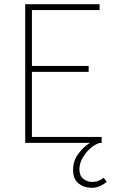

<svg xmlns="http://www.w3.org/2000/svg" viewBox="-20 -680 550 914"><path d="M416 214Q380 214 354 193.5Q328 173 328 128Q328 87 351.5 54Q375 21 408 0H100V-660H454V-632H132V-366H402V-338H132V-28H464V0H462Q444 0 419.5 18.5Q395 37 376.5 66Q358 95 358 126Q358 157 377 171.5Q396 186 418 186Q435 186 448 181Q461 176 474 166L488 186Q476 196 457.5 205Q439 214 416 214Z"/></svg>

Font: Source Sans 3
Style: Regular
Weight: 200
Designer: Paul D. Hunt
Foundry: Adobe
Version: Version 3.046;hotconv 1.0.118;makeotfexe 2.5.65603